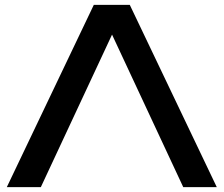

<svg xmlns="http://www.w3.org/2000/svg" viewBox="-20 -770 920 790"><path d="M8 0 366 -750H514L872 0H734L410 -694H472L148 0Z"/></svg>

Font: Unbounded
Style: Regular
Weight: 400
Designer: Luke Prowse, Jean-Baptiste Morizot, Fátima Lázaro, Florian Runge
Foundry: NaN
Version: Version 1.701;gftools[0.9.28.dev5+ged2979d]